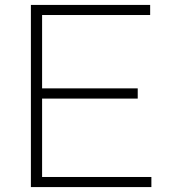

<svg xmlns="http://www.w3.org/2000/svg" viewBox="-20 -760 688 780"><path d="M105.5 0V-740H590V-699H151V-401H539.5V-359.5H151V-41H595V0Z"/></svg>

Font: Encode Sans Expanded ExtraLight
Style: Regular
Weight: 200
Width: 7
Designer: Multiple Designers
Foundry: Impallari Type
Version: Version 3.000; ttfautohint (v1.8.3) -l 8 -r 50 -G 200 -x 14 